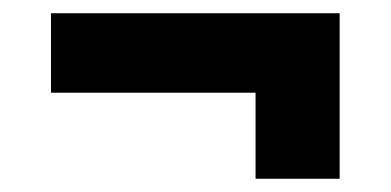

<svg xmlns="http://www.w3.org/2000/svg" viewBox="-20 -440 590 290"><path d="M366 -300H57V-420H493V-170H366Z"/></svg>

Font: Golos UI VF
Style: Regular
Weight: 400
Designer: A.Korolkova, Vitaly Kuzmin
Foundry: ParaType Ltd
Version: Version 2.000